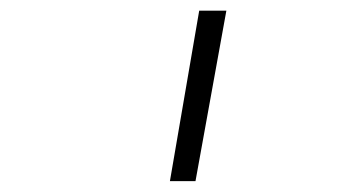

<svg xmlns="http://www.w3.org/2000/svg" viewBox="-20 -713 626 352"><path d="M291.5 -380.9 345.2 -693.4H395L338.4 -380.9Z"/></svg>

Font: Cascadia Mono NF ExtraLight
Style: Italic
Weight: 200
Italic angle: -10°
Monospace: yes
Designer: Aaron Bell
Foundry: Saja Typeworks
Version: Version 2404.023; ttfautohint (v1.8.4)